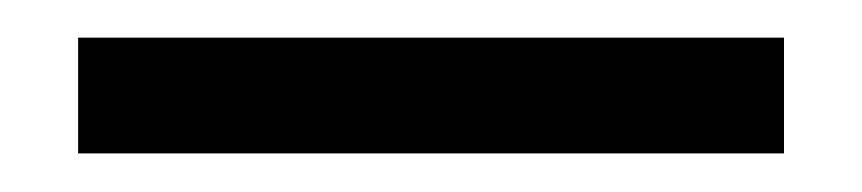

<svg xmlns="http://www.w3.org/2000/svg" viewBox="-20 -20 458 102"><path d="M21.5 61.5V0H396.5V61.5Z"/></svg>

Font: Crimson Pro Medium
Style: Regular
Weight: 500
Designer: Jacques Le Bailly
Foundry: Baron von Fonthausen
Version: Version 1.003